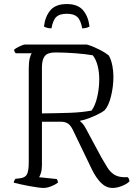

<svg xmlns="http://www.w3.org/2000/svg" viewBox="-20 -928 659 948"><path d="M195 0Q186 0 166.5 -2.5Q147 -5 123.5 -9.5Q100 -14 79.5 -18.5Q59 -23 48 -26Q48 -32 51 -37Q54 -42 56 -45L81 -48Q104 -51 113 -67Q122 -83 122 -129V-591Q122 -622 127 -641Q132 -660 137 -665H58Q55 -668 52.5 -671.5Q50 -675 50 -683Q56 -689 75.5 -698.5Q95 -708 103 -708H409Q435 -701 468 -684.5Q501 -668 518 -653Q530 -630 535 -602.5Q540 -575 540 -550Q540 -500 528 -452Q516 -404 496 -383Q485 -374 463.5 -363.5Q442 -353 418.5 -344Q395 -335 376 -332V-329Q382 -324 388 -317.5Q394 -311 403 -295L481 -150Q497 -122 510.5 -100.5Q524 -79 543 -66.5Q562 -54 592 -53H611Q614 -50 616.5 -44.5Q619 -39 619 -32Q604 -18 580 -9Q556 0 536 0Q504 0 479 -25Q454 -50 434 -91L340 -286Q330 -307 317.5 -316.5Q305 -326 284 -327H187V-112Q187 -90 182 -74Q177 -58 173 -53L260 -44Q262 -42 264 -37Q266 -32 266 -26Q251 -15 231 -7.5Q211 0 195 0ZM187 -368Q267 -369 325 -371Q383 -373 432 -382Q450 -406 460 -449Q470 -492 470 -537Q470 -572 462 -603.5Q454 -635 438 -655Q404 -661 352.5 -665Q301 -669 253 -669Q215 -669 201 -651Q187 -633 187 -595ZM310 -908Q364 -908 390 -877.5Q416 -847 422 -797Q417 -794 408 -791Q399 -788 386 -788Q378 -830 361 -845Q344 -860 310 -860Q275 -860 258.5 -845Q242 -830 234 -788Q221 -788 211.5 -791Q202 -794 197 -797Q203 -847 229 -877.5Q255 -908 310 -908Z"/></svg>

Font: Texturina 72pt ExtraLight
Style: Regular
Weight: 200
Designer: Guillermo Torres Carreño
Foundry: Omnibus-Type
Version: Version 1.002; ttfautohint (v1.8.3)